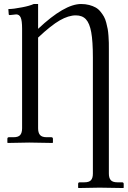

<svg xmlns="http://www.w3.org/2000/svg" viewBox="-20 -718 643 967"><path d="M91.3 -71.8V-572.8Q91.3 -614.3 84.2 -629.9Q77.1 -645.5 61.5 -645.5L39.6 -643.1L29.3 -642.1Q23.9 -642.1 23.9 -647L22 -672.4Q47.4 -672.4 91.3 -681.2Q127.9 -688 149.9 -697.8H171.9V-572.8Q304.7 -697.8 388.2 -697.8Q410.6 -697.8 429.2 -692.9Q447.8 -688 461.4 -680.4Q475.1 -672.9 485.8 -659.7Q496.6 -646.5 503.4 -634.3Q510.3 -622.1 515.1 -603.8Q520 -585.4 522.5 -571.5Q524.9 -557.6 526.4 -536.9Q527.8 -516.1 528.1 -503.2Q528.3 -490.2 528.3 -469.7V156.2Q528.3 178.7 538.1 189.5Q547.9 200.2 571.3 200.2H594.7Q603 200.2 603 208.5V227.1L601.1 229Q520 227.1 481 227.1L375.5 229L373.5 227.1V208.5Q373.5 200.2 381.3 200.2H404.8Q428.7 200.2 438.2 189.5Q447.8 178.7 447.8 156.2V-428.7Q447.8 -510.3 439.5 -555.7Q431.2 -601.1 412.8 -620.8Q394.5 -640.6 361.8 -640.6Q325.2 -640.6 281.2 -615.5Q237.3 -590.3 171.9 -528.8V-71.8Q171.9 -49.3 181.6 -38.1Q191.4 -26.9 214.8 -26.9H238.3Q246.6 -26.9 246.6 -18.6V0L244.6 2Q166 0 127 0L19 2L17.1 0V-18.6Q17.1 -26.9 24.9 -26.9H48.3Q72.3 -26.9 81.8 -38.1Q91.3 -49.3 91.3 -71.8Z"/></svg>

Font: Libertinage
Style: l
Weight: 400
Designer: OSP
Foundry: OSP
Version: Version 1.0; 2008; OFL relea